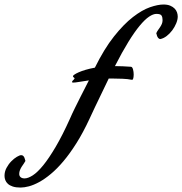

<svg xmlns="http://www.w3.org/2000/svg" viewBox="-257 -697 816 860"><path d="M56.2 -165Q64.9 -185.5 78.1 -212.2Q91.3 -238.8 104 -264.2Q116.7 -289.6 127.2 -309.6Q137.7 -329.6 141.1 -336.9Q114.7 -333 97.2 -330.1Q79.6 -327.1 71.8 -327.1Q69.3 -327.1 67.6 -327.4Q65.9 -327.6 65.9 -330.1L66.9 -334Q69.3 -336.4 73.2 -340.3Q77.1 -344.2 77.1 -345.2Q77.1 -348.1 73.5 -350.1Q69.8 -352.1 69.8 -356Q69.8 -358.4 76.4 -363Q83 -367.7 95.7 -373.3Q108.4 -378.9 126.5 -384.3Q144.5 -389.6 168 -394Q210 -479 253.7 -533.9Q297.4 -588.9 338.4 -620.6Q379.4 -652.3 414.8 -664.6Q450.2 -676.8 475.1 -676.8Q493.2 -676.8 505.4 -671.6Q517.6 -666.5 525.1 -658.7Q532.7 -650.9 535.9 -641.4Q539.1 -631.8 539.1 -623Q539.1 -608.9 532.2 -592.3Q525.4 -575.7 514.4 -561Q503.4 -546.4 489.5 -535.6Q475.6 -524.9 460.9 -522Q455.1 -522.5 451.7 -526.9Q448.2 -531.2 446.5 -536.1Q444.8 -541 444.1 -544.7Q443.4 -548.3 442.9 -547.9Q445.8 -555.2 450.7 -562Q455.6 -568.8 460.2 -575.7Q464.8 -582.5 468 -590.1Q471.2 -597.7 471.2 -606.9Q471.2 -619.6 466.6 -627.2Q461.9 -634.8 443.8 -634.8Q429.2 -634.8 410.6 -622.3Q392.1 -609.9 368.9 -582Q345.7 -554.2 318.1 -509.5Q290.5 -464.8 257.8 -400.9Q272.9 -400.9 293 -400.1Q313 -399.4 330.1 -397.9Q335.9 -397 338.9 -386Q341.8 -375 341.8 -362.8Q341.8 -350.6 338.9 -342.8Q337.9 -340.3 336.4 -340.1Q335 -339.8 332 -339.8Q315.4 -343.3 292 -344.2Q268.6 -345.2 249 -345.2H230Q189.9 -263.2 168.2 -216.8Q146.5 -170.4 144 -165Q115.2 -103 85.7 -56.2Q56.2 -9.3 27.3 24.9Q-1.5 59.1 -29.1 82Q-56.6 105 -81.3 118.4Q-106 131.8 -127.2 137.5Q-148.4 143.1 -165 143.1Q-186 143.1 -200 138.4Q-213.9 133.8 -221.9 126.2Q-230 118.7 -233.4 109.4Q-236.8 100.1 -236.8 90.8Q-236.8 71.8 -227.8 54.9Q-218.8 38.1 -206.3 25.4Q-193.8 12.7 -181.4 5.4Q-168.9 -2 -162.1 -2Q-156.2 -2 -152.8 1.5Q-149.4 4.9 -147.5 9.5Q-145.5 14.2 -144.8 18.3Q-144 22.5 -143.1 23.9Q-146 29.8 -150.6 36.1Q-155.3 42.5 -159.9 49.8Q-164.6 57.1 -167.7 65.2Q-170.9 73.2 -170.9 82Q-170.9 91.3 -164.6 96.7Q-158.2 102.1 -147 102.1Q-131.3 102.1 -110.1 88.4Q-88.9 74.7 -63.2 43.2Q-37.6 11.7 -7.6 -39.3Q22.5 -90.3 56.2 -165Z"/></svg>

Font: Oregano
Style: Italic
Weight: 400
Italic angle: -12°
Designer: Astigmatic (AOETI)
Foundry: Astigmatic (AOETI)
Version: Version 1.000